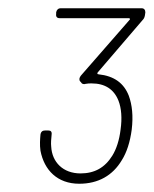

<svg xmlns="http://www.w3.org/2000/svg" viewBox="-20 -898 372 465"><path d="M292 -666C280 -697 256 -714 219 -718C215 -718 215 -721 217 -723L325 -849C329 -853 330 -856 331 -861L332 -868C332 -874 329 -878 323 -878H127C121 -878 117 -874 116 -868V-864C115 -858 118 -854 124 -854H292C295 -854 296 -851 293 -849L176 -715C172 -710 171 -705 174 -701L176 -699C178 -695 182 -693 188 -695C193 -696 197 -696 202 -696C234 -696 256 -682 267 -654C274 -636 276 -612 272 -584C269 -559 262 -537 252 -521C234 -492 209 -478 175 -478C133 -478 106 -505 104 -543C103 -551 104 -562 105 -572C106 -579 103 -582 97 -582H89C83 -582 79 -579 78 -572C77 -561 76 -547 78 -533C87 -486 119 -453 172 -453C218 -453 253 -473 275 -510C287 -529 295 -554 299 -584C303 -617 300 -644 292 -666Z"/></svg>

Font: Barlow Thin
Style: Italic
Weight: 250
Italic angle: -7°
Designer: Jeremy Tribby
Foundry: Tribby Type
Version: Version 1.422;hotconv 1.0.109;makeotfexe 2.5.65596